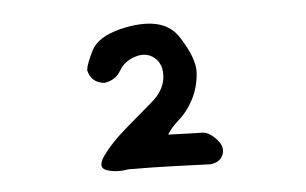

<svg xmlns="http://www.w3.org/2000/svg" viewBox="-32 -795 565 355"><g transform="rotate(-5 250.0 -617.5)"><path d="M202.1 -746.1Q281.2 -764.6 309.1 -722.2Q336.9 -679.7 335 -652.8Q333 -626 321.8 -604.5Q310.5 -583 295.4 -569.8Q280.3 -556.6 272.5 -543.9Q322.3 -542 335 -542Q347.7 -542 361.3 -527.3Q375 -512.7 369.6 -498.5Q364.3 -484.4 345.7 -482.4Q315.4 -483.4 277.3 -484.9Q239.3 -486.3 193.4 -486.3Q170.9 -482.4 153.8 -488.3Q136.7 -494.1 151.9 -515.6Q167 -537.1 195.8 -562Q224.6 -586.9 247.6 -606.4Q270.5 -626 272.9 -649.9Q275.4 -673.8 260.7 -686.5Q246.1 -699.2 225.1 -692.9Q204.1 -686.5 194.3 -669.4Q184.6 -652.3 163.1 -649.4Q138.7 -652.3 133.8 -675.8Q134.8 -686.5 147 -710.9Q159.2 -735.4 202.1 -746.1Z"/></g></svg>

Font: JasonHandwriting2
Style: Regular
Weight: 400
Version: Version 1.05.10